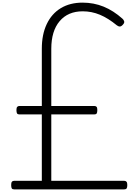

<svg xmlns="http://www.w3.org/2000/svg" viewBox="-20 -1440 1030 1460"><path d="M87 0Q74 0 69.5 -7.5Q65 -15 65 -33Q65 -51 70.5 -58Q76 -65 87 -65H298V-570H127Q115 -570 110 -577Q105 -584 105 -603Q105 -621 111 -627.5Q117 -634 127 -634H298V-1070Q298 -1178 335.5 -1257Q373 -1336 442.5 -1378Q512 -1420 608 -1420Q693 -1420 768 -1389.5Q843 -1359 912 -1297Q920 -1290 924 -1278.5Q928 -1267 915 -1253Q903 -1239 892 -1238.5Q881 -1238 869 -1247Q802 -1302 739.5 -1328Q677 -1354 609 -1354Q497 -1354 433.5 -1279Q370 -1204 370 -1069V-634H698Q709 -634 714.5 -627.5Q720 -621 720 -603Q720 -584 715 -577Q710 -570 698 -570H370V-65H925Q936 -65 942 -58Q948 -51 948 -33Q948 -15 943 -7.5Q938 0 925 0Z"/></svg>

Font: Playwrite BE WAL Light
Style: Regular
Weight: 300
Version: Version 1.002